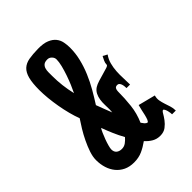

<svg xmlns="http://www.w3.org/2000/svg" viewBox="-174 -658 746 746"><g transform="rotate(-45 199.0 -285.5)"><path d="M361.8 -125Q357.9 -111.8 360.1 -99.6Q362.3 -87.4 366.2 -75.7Q370.1 -64 374 -51.8Q377.9 -39.6 377.9 -25.9H357.4Q357.4 -29.3 356.7 -34.9Q356 -40.5 354.5 -46.1Q353 -51.8 350.6 -56.6Q348.1 -61.5 345.2 -63Q340.3 -62.5 334.7 -52.5Q329.1 -42.5 320.3 -30.5Q311.5 -18.6 298.6 -8.8Q285.6 1 266.1 1Q247.6 1 232.9 -7.6Q218.3 -16.1 206.1 -29.8Q186.5 -15.6 166.5 -6.6Q146.5 2.4 121.1 2.4Q96.7 2.4 78.4 -6.3Q60.1 -15.1 47.6 -30.3Q35.2 -45.4 28.8 -65.7Q22.5 -85.9 22.5 -108.9Q22.5 -127.4 29.8 -148.9Q37.1 -170.4 47.6 -192.1Q58.1 -213.9 70.3 -233.9Q82.5 -253.9 92.8 -269Q85.4 -288.1 79.1 -312.3Q72.8 -336.4 68.4 -361.6Q64 -386.7 61.5 -411.6Q59.1 -436.5 59.1 -457Q59.1 -495.6 65.2 -518.8Q71.3 -542 84.5 -554.2Q97.7 -566.4 118.4 -570.1Q139.2 -573.7 168.5 -574.2Q198.7 -574.7 216.8 -567.1Q234.9 -559.6 244.6 -547.4Q254.4 -535.2 257.3 -519.8Q260.3 -504.4 260.3 -489.7Q260.3 -458.5 252.9 -428.5Q245.6 -398.4 233.4 -369.6Q221.2 -340.8 205.6 -313.5Q189.9 -286.1 173.3 -260.3Q179.2 -244.1 185.5 -228Q191.9 -211.9 198.2 -195.3L199.2 -210.4Q199.2 -222.7 198.7 -236.6Q198.2 -250.5 200.2 -263.7Q202.1 -276.9 207.8 -288.3Q213.4 -299.8 225.1 -307.6Q234.4 -313.5 249.5 -318.1Q264.6 -322.8 278.8 -326.7Q293 -330.6 303.5 -334Q314 -337.4 314 -341.8Q314 -351.6 318.4 -360.4Q322.8 -369.1 326.7 -377L344.7 -367.2Q333.5 -351.6 328.9 -333.7Q324.2 -315.9 323 -297.1Q321.8 -278.3 322.8 -259.5Q323.7 -240.7 323.7 -223.1H304.2Q304.2 -226.6 303.7 -232.4Q303.2 -238.3 301.5 -243.9Q299.8 -249.5 296.4 -253.4Q293 -257.3 287.6 -257.3Q278.3 -257.3 274.9 -251.5Q271.5 -245.6 271.5 -237.8Q271.5 -199.2 267.3 -162.1Q263.2 -125 247.6 -89.4Q251 -84 256.1 -77.9Q261.2 -71.8 267.1 -70.3Q271.5 -71.3 274.7 -79.3Q277.8 -87.4 280.5 -98.4Q283.2 -109.4 285.6 -121.6Q288.1 -133.8 291 -143.1ZM165.5 -92.8Q153.3 -114.3 143.6 -137Q133.8 -159.7 125 -183.6Q121.1 -177.7 115.7 -165.8Q110.4 -153.8 105.5 -140.6Q100.6 -127.4 97.2 -115Q93.8 -102.5 93.8 -96.2Q93.8 -82.5 102.3 -75.4Q110.8 -68.4 124.5 -68.4Q137.2 -68.4 147.2 -75.7Q157.2 -83 165.5 -92.8ZM165.5 -519.5Q151.9 -519.5 145.3 -514.2Q138.7 -508.8 136 -500.2Q133.3 -491.7 133.3 -481.4Q133.3 -471.2 133.3 -460.9Q133.3 -407.2 146 -353.5Q152.3 -366.2 160.2 -384.8Q168 -403.3 174.8 -423.1Q181.6 -442.9 186.3 -461.7Q190.9 -480.5 190.9 -494.1Q190.9 -503.9 183.3 -511.7Q175.8 -519.5 165.5 -519.5Z"/></g></svg>

Font: XAYAX
Style: Regular
Weight: 400
Designer: Peter Wiegel
Foundry: Peter Wiegel
Version: Version 1.000 2009 initial release